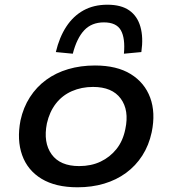

<svg xmlns="http://www.w3.org/2000/svg" viewBox="-20 -786 731 815"><path d="M309 9Q216 9 156.5 -27Q97 -63 74 -127.5Q51 -192 67 -275Q79 -330 107 -373.5Q135 -417 176 -447Q217 -477 269.5 -492.5Q322 -508 383 -508Q476 -508 535 -471.5Q594 -435 617.5 -371.5Q641 -308 624 -225Q612 -169 584 -125.5Q556 -82 515 -52Q474 -22 422 -6.5Q370 9 309 9ZM316 -81Q367 -81 407 -100Q447 -119 474.5 -153.5Q502 -188 512 -238Q529 -318 492.5 -367.5Q456 -417 375 -417Q326 -417 285 -399Q244 -381 217 -346Q190 -311 179 -262Q163 -181 199 -131Q235 -81 316 -81ZM289 -558 217 -565Q232 -628 261.5 -673Q291 -718 334.5 -742Q378 -766 436 -766Q494 -766 528.5 -742Q563 -718 576 -672.5Q589 -627 580 -565L506 -558Q512 -624 493 -657.5Q474 -691 421 -691Q369 -691 337.5 -657.5Q306 -624 289 -558Z"/></svg>

Font: Nunito Sans 7pt SemiExpanded SemiBold
Style: Italic
Weight: 600
Width: 6
Italic angle: -9°
Designer: Vernon Adams
Foundry: Vernon Adams
Version: Version 3.101;gftools[0.9.27]